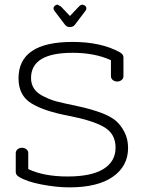

<svg xmlns="http://www.w3.org/2000/svg" viewBox="-20 -799 618 829"><path d="M102 -138V-69Q169 -37 272 -37Q375 -37 427 -69.5Q479 -102 479 -161.5Q479 -221 430 -250Q381 -279 274 -299.5Q167 -320 113.5 -354Q60 -388 60 -461Q60 -618 293 -618Q417 -618 498 -573Q513 -564 513 -552V-470Q513 -460 505 -453.5Q497 -447 486 -447Q475 -447 467 -453.5Q459 -460 459 -470V-539Q390 -571 293 -571Q114 -571 114 -462Q114 -408 170 -382Q198 -368 224.5 -361Q251 -354 313.5 -341Q376 -328 427 -308Q463 -293 483 -275Q503 -257 518 -227.5Q533 -198 533 -160Q533 -82 467.5 -36Q402 10 280 10Q224 10 159 -2.5Q94 -15 61 -36Q48 -44 48 -56V-138Q48 -148 56 -154.5Q64 -161 75 -161Q86 -161 94 -154.5Q102 -148 102 -138ZM347 -775Q353 -769 353 -763Q353 -757 348 -751L304 -693Q296 -682 282 -682Q268 -682 260 -693L216 -751Q211 -757 211 -763Q211 -769 216.5 -774Q222 -779 228 -779L243 -771L282 -730L321 -771Q329 -779 336 -779Z"/></svg>

Font: Flamenco
Style: Regular
Weight: 400
Designer: Luciano Vergara
Foundry: Luciano Vergara
Version: Version 1.002